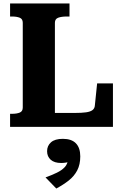

<svg xmlns="http://www.w3.org/2000/svg" viewBox="-20 -730 707 1105"><path d="M380 -710H38V-635H49Q76 -635 93.5 -628Q111 -621 111 -599V-111Q111 -89 93.5 -82Q76 -75 49 -75H38V0H630V-250H539L526 -124Q525 -106 512.5 -96.5Q500 -87 475 -83.5Q450 -80 410 -80H296V-599Q296 -621 315 -628Q334 -635 364 -635H380ZM304 355 242 291Q278 278 307 264Q336 250 353 231.5Q370 213 371 186L386 196Q375 203 361 205.5Q347 208 332 208Q293 208 272 189.5Q251 171 251 140Q251 109 273.5 89Q296 69 342 69Q392 69 417 95Q442 121 442 170Q442 217 424.5 250.5Q407 284 376 308.5Q345 333 304 355Z"/></svg>

Font: Roboto Serif 20pt
Style: Bold
Weight: 700
Version: Version 1.008